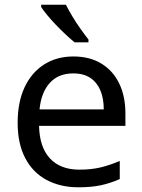

<svg xmlns="http://www.w3.org/2000/svg" viewBox="-20 -786 604 816"><path d="M292 -546Q361 -546 410.5 -516Q460 -486 486.5 -431.5Q513 -377 513 -304V-251H146Q148 -160 192.5 -112.5Q237 -65 317 -65Q368 -65 407.5 -74.5Q447 -84 489 -102V-25Q448 -7 408 1.5Q368 10 313 10Q237 10 178.5 -21Q120 -52 87.5 -113.5Q55 -175 55 -264Q55 -352 84.5 -415Q114 -478 167.5 -512Q221 -546 292 -546ZM291 -474Q228 -474 191.5 -433.5Q155 -393 148 -321H421Q421 -367 407 -401Q393 -435 364.5 -454.5Q336 -474 291 -474ZM260 -766Q271 -744 287.5 -716.5Q304 -689 322.5 -663Q341 -637 356 -618V-606H297Q280 -620 259 -639.5Q238 -659 217.5 -680.5Q197 -702 180.5 -722Q164 -742 155 -756V-766Z"/></svg>

Font: Noto Sans Gurmukhi
Style: Regular
Weight: 400
Designer: Jelle Bosma - Monotype Design Team
Foundry: Monotype Imaging Inc.
Version: Version 2.003